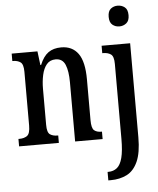

<svg xmlns="http://www.w3.org/2000/svg" viewBox="-64 -812 909 1106"><g transform="rotate(-5 391.0 -259.0)"><path d="M658 -638Q635 -638 618 -652Q601 -666 601 -698Q601 -731 618 -744.5Q635 -758 658 -758Q681 -758 698.5 -744.5Q716 -731 716 -698Q716 -666 698.5 -652Q681 -638 658 -638ZM517 240V191H522Q551 191 571.5 174.5Q592 158 602.5 118Q613 78 613 8V-425Q613 -469 595.5 -481Q578 -493 552 -493H546V-536H711V8Q711 97 688 148Q665 199 624.5 219.5Q584 240 531 240ZM22 0V-43H28Q55 -43 72.5 -55.5Q90 -68 90 -115V-425Q90 -469 73 -481Q56 -493 30 -493H26V-536H175L185 -456H189Q209 -505 238.5 -526Q268 -547 313 -547Q377 -547 411 -500Q445 -453 445 -350V-115Q445 -68 460 -55.5Q475 -43 501 -43H505V0H346V-343Q346 -407 330.5 -444Q315 -481 275 -481Q242 -481 223 -458Q204 -435 196 -397.5Q188 -360 188 -319V-110Q188 -66 204.5 -54.5Q221 -43 247 -43H252V0Z"/></g></svg>

Font: Noto Serif ExtraCondensed Medium
Style: Regular
Weight: 500
Width: 2
Designer: Monotype Design Team
Foundry: Monotype Imaging Inc.
Version: Version 2.015